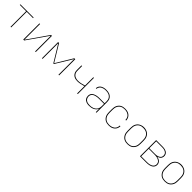

<svg xmlns="http://www.w3.org/2000/svg" viewBox="594 -2443 4362 4362"><g transform="rotate(45 2775.0 -261.5)"><path d="M290 0V-501H87V-520H513V-501H310V0Z M699 0V-520H720V-16L1071 -520H1101V0H1080V-504L729 0Z M1299 0V-520H1330L1575 -117L1820 -520H1851V0H1830V-503L1585 -100H1565L1320 -503V0Z M2430 0V-234Q2383 -220 2333.5 -209Q2284 -198 2234 -198Q2208 -198 2182.5 -203Q2157 -208 2134 -219.5Q2111 -231 2093 -250Q2075 -269 2064.5 -292.5Q2054 -316 2051.5 -342Q2049 -368 2049 -394V-520H2070V-394Q2070 -370 2072 -347Q2074 -324 2083.5 -302.5Q2093 -281 2109.5 -264Q2126 -247 2146.5 -236.5Q2167 -226 2190.5 -221.5Q2214 -217 2237 -217Q2286 -217 2334.5 -228Q2383 -239 2430 -253V-520H2451V0Z M2818 8Q2797 8 2775.5 5.5Q2754 3 2733.5 -4Q2713 -11 2695 -24Q2677 -37 2664.5 -54.5Q2652 -72 2646.5 -93.5Q2641 -115 2641 -136Q2641 -162 2650 -186.5Q2659 -211 2678 -228.5Q2697 -246 2720.5 -256.5Q2744 -267 2768.5 -273.5Q2793 -280 2819 -282Q2845 -284 2870 -284H3030V-345Q3030 -368 3025.5 -391Q3021 -414 3009 -434Q2997 -454 2979 -469Q2961 -484 2939.5 -493Q2918 -502 2895 -505.5Q2872 -509 2848 -509Q2828 -509 2807.5 -507Q2787 -505 2767.5 -499Q2748 -493 2729.5 -483Q2711 -473 2697.5 -458Q2684 -443 2676 -424Q2668 -405 2668 -384H2647Q2647 -407 2655.5 -429Q2664 -451 2679.5 -468.5Q2695 -486 2715 -498Q2735 -510 2757 -516.5Q2779 -523 2802 -525.5Q2825 -528 2848 -528Q2874 -528 2900 -524Q2926 -520 2949.5 -510Q2973 -500 2993.5 -483Q3014 -466 3027 -444Q3040 -422 3045.5 -396.5Q3051 -371 3051 -345V0H3030V-107Q3018 -77 2995 -54Q2972 -31 2943 -17Q2914 -3 2882 2.5Q2850 8 2818 8ZM2821 -11Q2847 -11 2873 -14.5Q2899 -18 2923 -27.5Q2947 -37 2968 -53Q2989 -69 3003.5 -90.5Q3018 -112 3024 -137.5Q3030 -163 3030 -189V-265H2870Q2847 -265 2824.5 -263Q2802 -261 2779.5 -256Q2757 -251 2735.5 -242.5Q2714 -234 2697 -219Q2680 -204 2671 -182.5Q2662 -161 2662 -138Q2662 -109 2674.5 -82Q2687 -55 2711 -38.5Q2735 -22 2763.5 -16.5Q2792 -11 2821 -11Z M3448 8Q3419 8 3391 2.5Q3363 -3 3338 -16.5Q3313 -30 3293.5 -51.5Q3274 -73 3262 -99Q3250 -125 3245.5 -153.5Q3241 -182 3241 -210V-310Q3241 -338 3245.5 -366.5Q3250 -395 3262 -421Q3274 -447 3293.5 -468.5Q3313 -490 3338 -503.5Q3363 -517 3391 -522.5Q3419 -528 3448 -528Q3473 -528 3498.5 -524.5Q3524 -521 3547.5 -511Q3571 -501 3591 -485Q3611 -469 3625 -447.5Q3639 -426 3646 -401Q3653 -376 3653 -351H3632Q3632 -374 3626 -396Q3620 -418 3607.5 -437.5Q3595 -457 3576.5 -471Q3558 -485 3537 -494Q3516 -503 3493 -506Q3470 -509 3448 -509Q3422 -509 3396.5 -504Q3371 -499 3348.5 -486.5Q3326 -474 3308.5 -454Q3291 -434 3280.5 -410.5Q3270 -387 3266 -361.5Q3262 -336 3262 -310V-210Q3262 -184 3266 -158.5Q3270 -133 3280.5 -109.5Q3291 -86 3308.5 -66Q3326 -46 3348.5 -33.5Q3371 -21 3396.5 -16Q3422 -11 3448 -11Q3470 -11 3493 -14Q3516 -17 3537 -26Q3558 -35 3576.5 -49Q3595 -63 3607.5 -82.5Q3620 -102 3626 -124Q3632 -146 3632 -169H3653Q3653 -144 3646 -119Q3639 -94 3625 -72.5Q3611 -51 3591 -35Q3571 -19 3547.5 -9Q3524 1 3498.5 4.5Q3473 8 3448 8Z M4050 8Q4021 8 3992.5 2.5Q3964 -3 3939 -16.5Q3914 -30 3894.5 -51.5Q3875 -73 3862.5 -98.5Q3850 -124 3845.5 -152.5Q3841 -181 3841 -210V-310Q3841 -339 3845.5 -367.5Q3850 -396 3862.5 -422Q3875 -448 3894.5 -469Q3914 -490 3939.5 -503.5Q3965 -517 3993 -524Q4021 -531 4050 -531Q4079 -531 4107 -524Q4135 -517 4160.5 -503.5Q4186 -490 4205.5 -469Q4225 -448 4237.5 -422Q4250 -396 4254.5 -367.5Q4259 -339 4259 -310V-210Q4259 -181 4254.5 -152.5Q4250 -124 4237.5 -98.5Q4225 -73 4205.5 -51.5Q4186 -30 4161 -16.5Q4136 -3 4107.5 2.5Q4079 8 4050 8ZM4050 -11Q4076 -11 4102 -16Q4128 -21 4150.5 -33.5Q4173 -46 4190.5 -65.5Q4208 -85 4219 -108.5Q4230 -132 4234 -158Q4238 -184 4238 -210V-310Q4238 -336 4234 -362Q4230 -388 4219 -412Q4208 -436 4190 -455.5Q4172 -475 4149 -487Q4126 -499 4100 -504Q4074 -509 4047 -509Q4022 -509 3996.5 -504Q3971 -499 3948.5 -486Q3926 -473 3908.5 -453.5Q3891 -434 3880.5 -410.5Q3870 -387 3866 -361.5Q3862 -336 3862 -310V-210Q3862 -184 3866 -158Q3870 -132 3881 -108.5Q3892 -85 3909.5 -65.5Q3927 -46 3949.5 -33.5Q3972 -21 3998 -16Q4024 -11 4050 -11Z M4449 0V-520H4656Q4677 -520 4698 -518Q4719 -516 4739.5 -510Q4760 -504 4778.5 -494Q4797 -484 4811 -468Q4825 -452 4832 -432Q4839 -412 4839 -391Q4839 -369 4831.5 -348Q4824 -327 4809.5 -311.5Q4795 -296 4775.5 -286.5Q4756 -277 4735 -271Q4760 -266 4784 -256Q4808 -246 4827 -229.5Q4846 -213 4856.5 -189Q4867 -165 4867 -140Q4867 -116 4858.5 -93.5Q4850 -71 4833 -54Q4816 -37 4794.5 -26.5Q4773 -16 4750 -10Q4727 -4 4703.5 -2Q4680 0 4656 0ZM4470 -279H4656Q4675 -279 4693 -281Q4711 -283 4729 -288Q4747 -293 4763.5 -301.5Q4780 -310 4793 -323Q4806 -336 4812 -354Q4818 -372 4818 -390Q4818 -409 4812 -426.5Q4806 -444 4793 -457.5Q4780 -471 4763.5 -479.5Q4747 -488 4729 -493Q4711 -498 4693 -499.5Q4675 -501 4656 -501H4470ZM4470 -19H4656Q4677 -19 4698 -20.5Q4719 -22 4739.5 -27.5Q4760 -33 4779.5 -41.5Q4799 -50 4814.5 -64.5Q4830 -79 4838 -99Q4846 -119 4846 -140Q4846 -161 4838 -181Q4830 -201 4814.5 -215Q4799 -229 4779.5 -238Q4760 -247 4739.5 -252Q4719 -257 4698 -259Q4677 -261 4656 -261H4470Z M5250 8Q5221 8 5192.5 2.5Q5164 -3 5139 -16.5Q5114 -30 5094.5 -51.5Q5075 -73 5062.5 -98.5Q5050 -124 5045.5 -152.5Q5041 -181 5041 -210V-310Q5041 -339 5045.5 -367.5Q5050 -396 5062.5 -422Q5075 -448 5094.5 -469Q5114 -490 5139.5 -503.5Q5165 -517 5193 -524Q5221 -531 5250 -531Q5279 -531 5307 -524Q5335 -517 5360.5 -503.5Q5386 -490 5405.5 -469Q5425 -448 5437.5 -422Q5450 -396 5454.5 -367.5Q5459 -339 5459 -310V-210Q5459 -181 5454.5 -152.5Q5450 -124 5437.5 -98.5Q5425 -73 5405.5 -51.5Q5386 -30 5361 -16.5Q5336 -3 5307.5 2.5Q5279 8 5250 8ZM5250 -11Q5276 -11 5302 -16Q5328 -21 5350.5 -33.5Q5373 -46 5390.5 -65.5Q5408 -85 5419 -108.5Q5430 -132 5434 -158Q5438 -184 5438 -210V-310Q5438 -336 5434 -362Q5430 -388 5419 -412Q5408 -436 5390 -455.5Q5372 -475 5349 -487Q5326 -499 5300 -504Q5274 -509 5247 -509Q5222 -509 5196.5 -504Q5171 -499 5148.5 -486Q5126 -473 5108.5 -453.5Q5091 -434 5080.5 -410.5Q5070 -387 5066 -361.5Q5062 -336 5062 -310V-210Q5062 -184 5066 -158Q5070 -132 5081 -108.5Q5092 -85 5109.5 -65.5Q5127 -46 5149.5 -33.5Q5172 -21 5198 -16Q5224 -11 5250 -11Z"/></g></svg>

Font: Zed Sans Thin Extended
Style: Regular
Weight: 100
Width: 7
Designer: Belleve Invis
Foundry: Belleve Invis
Version: Version 1.0.0; ttfautohint (v1.8.4)